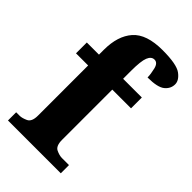

<svg xmlns="http://www.w3.org/2000/svg" viewBox="-232 -848 928 928"><g transform="rotate(45 231.5 -384.5)"><path d="M15 0H376V-56H328Q310 -56 288 -66.5Q266 -77 266 -119V-462H394V-536H266V-590Q266 -657 276.5 -683Q287 -709 308 -709Q330 -709 337.5 -677.5Q345 -646 345 -624Q413 -624 438 -644.5Q463 -665 463 -695Q463 -722 431.5 -745.5Q400 -769 303 -769Q194 -769 147.5 -716.5Q101 -664 101 -569V-536H18V-462H101V-119Q101 -77 78 -66.5Q55 -56 39 -56H15Z"/></g></svg>

Font: Noto Serif SemiCondensed Extra
Style: Regular
Weight: 800
Width: 4
Designer: Monotype Design Team
Foundry: Monotype Imaging Inc.
Version: Version 1.002